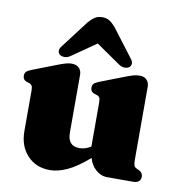

<svg xmlns="http://www.w3.org/2000/svg" viewBox="-83 -813 841 903"><g transform="rotate(10 337.5 -361.5)"><path d="M65 -146V-340Q65 -356 60.8 -362.8Q56.5 -369.5 48 -372L37 -375.5Q17 -382 17 -402Q17 -414 23.5 -421Q30 -428 48 -435L159 -478Q186 -488.5 201.5 -492.8Q217 -497 229 -497Q253 -497 265 -484.2Q277 -471.5 277 -452V-176Q277 -112 333 -112Q362 -112 388 -129V-340Q388 -356 383.8 -362.8Q379.5 -369.5 371 -372L360 -375.5Q340 -382 340 -402Q340 -414 346.5 -421Q353 -428 371 -435L482 -478Q507.5 -488 523.2 -492.5Q539 -497 554 -497Q576.5 -497 588.2 -484.2Q600 -471.5 600 -452V-105Q600 -85 603 -76.8Q606 -68.5 613.5 -65L624.5 -60Q646 -50.5 646 -30Q646 0 608 0H485.5Q455.5 0 431 -22Q406.5 -44 398.5 -76.5Q341 -26.5 296.5 -6.2Q252 14 214 14Q147.5 14 106.2 -30.5Q65 -75 65 -146ZM500 -529Q491.5 -522 477.5 -521.8Q463.5 -521.5 449 -531.5L333.5 -611.5L218 -531.5Q203.5 -521.5 189.5 -521.8Q175.5 -522 166.5 -529Q159 -535.5 158.8 -546.5Q158.5 -557.5 170 -571L268.5 -700.5Q283.5 -718 298 -727.5Q312.5 -737 333.5 -737Q354.5 -737 368.8 -727.5Q383 -718 398 -700.5L496.5 -571Q508 -557.5 507.8 -546.5Q507.5 -535.5 500 -529Z"/></g></svg>

Font: Fraunces 9pt S000 Black
Style: Regular
Weight: 900
Version: Version 1.000; ttfautohint (v1.8.3)